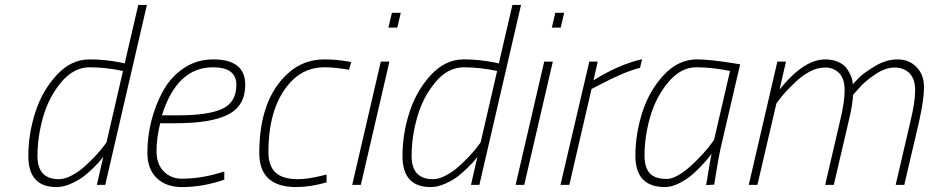

<svg xmlns="http://www.w3.org/2000/svg" viewBox="-20 -750 3769 779"><path d="M209 9Q95 9 95 -117Q95 -207 123.5 -295Q152 -383 210.5 -446Q269 -509 343 -509Q406 -509 466 -497L486 -493L541 -730H576L407 0H373L399 -114Q395 -109 388.5 -100.5Q382 -92 361 -71Q340 -50 319 -34Q298 -18 267.5 -4.5Q237 9 209 9ZM479 -462Q409 -477 344 -477Q279 -477 228.5 -416.5Q178 -356 155 -275.5Q132 -195 132 -117Q132 -23 219 -23Q243 -23 272 -38.5Q301 -54 325 -76Q374 -121 400 -156L412 -172Z M717 -25Q791 -25 866 -47L890 -54V-21Q804 9 718 9Q654 9 616 -27.5Q578 -64 578 -130Q578 -196 594.5 -261Q611 -326 642.5 -382.5Q674 -439 726.5 -474Q779 -509 845 -509Q975 -509 975 -406Q975 -321 906 -285.5Q837 -250 693 -250H630Q615 -190 615 -137Q615 -84 644.5 -54.5Q674 -25 717 -25ZM702 -282Q825 -282 882 -308.5Q939 -335 939 -406Q939 -477 844 -477Q698 -477 637 -282Z M1296 -509Q1344 -509 1389 -501L1405 -498L1396 -467Q1339 -477 1296 -477Q1221 -477 1168 -426Q1069 -329 1069 -132Q1069 -78 1097.5 -50.5Q1126 -23 1190 -23Q1227 -23 1285 -37L1305 -42V-10Q1238 9 1182 9Q1032 9 1032 -129Q1032 -347 1148 -452Q1210 -509 1296 -509Z M1409 0 1525 -500H1560L1444 0ZM1556 -638 1570 -698H1606L1592 -638Z M1727 9Q1613 9 1613 -117Q1613 -207 1641.5 -295Q1670 -383 1728.5 -446Q1787 -509 1861 -509Q1924 -509 1984 -497L2004 -493L2059 -730H2094L1925 0H1891L1917 -114Q1913 -109 1906.5 -100.5Q1900 -92 1879 -71Q1858 -50 1837 -34Q1816 -18 1785.5 -4.5Q1755 9 1727 9ZM1997 -462Q1927 -477 1862 -477Q1797 -477 1746.5 -416.5Q1696 -356 1673 -275.5Q1650 -195 1650 -117Q1650 -23 1737 -23Q1761 -23 1790 -38.5Q1819 -54 1843 -76Q1892 -121 1918 -156L1930 -172Z M2072 0 2188 -500H2223L2107 0ZM2219 -638 2233 -698H2269L2255 -638Z M2254 0 2371 -500H2405L2388 -424Q2488 -487 2585 -510L2577 -475Q2513 -459 2413 -406L2380 -389L2290 0Z M2678 9Q2558 9 2558 -118Q2558 -206 2586 -294Q2614 -382 2673 -445.5Q2732 -509 2808 -509Q2859 -509 2952 -494L2983 -489L2907 -163Q2896 -117 2882 -28L2878 -1L2845 1Q2862 -103 2867 -126Q2863 -121 2856 -111.5Q2849 -102 2827.5 -79Q2806 -56 2784.5 -38Q2763 -20 2733.5 -5.5Q2704 9 2678 9ZM2942 -462Q2869 -477 2805.5 -477Q2742 -477 2691.5 -416.5Q2641 -356 2618 -276Q2595 -196 2595 -118Q2595 -71 2616 -47.5Q2637 -24 2685 -24Q2739 -24 2832 -126Q2853 -149 2865 -166L2877 -182Z M3143 -387Q3241 -509 3328 -509Q3359 -509 3381.5 -498.5Q3404 -488 3415 -473Q3437 -441 3439 -418L3440 -408Q3450 -419 3466.5 -436Q3483 -453 3529 -481Q3575 -509 3621.5 -509Q3668 -509 3698.5 -478Q3729 -447 3729 -396.5Q3729 -346 3709 -257L3649 0H3614L3674 -258Q3693 -336 3693 -383Q3693 -430 3670 -453Q3647 -476 3609.5 -476Q3572 -476 3530.5 -448Q3489 -420 3465 -392L3441 -365Q3440 -327 3423 -257L3363 0H3328L3388 -258Q3407 -336 3407 -383.5Q3407 -431 3384.5 -453.5Q3362 -476 3329.5 -476Q3297 -476 3268 -461Q3239 -446 3215 -424Q3166 -379 3141 -345L3130 -330L3053 0H3018L3134 -500H3169Z"/></svg>

Font: Titillium Web ExtraLight
Style: Italic
Weight: 275
Italic angle: -13°
Version: Version 1.002;PS 57.000;hotconv 1.0.70;makeotf.lib2.5.55311